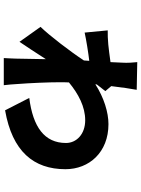

<svg xmlns="http://www.w3.org/2000/svg" viewBox="118 -824 763 1040"><g transform="rotate(90 500.0 -303.5)"><path d="M319 -585C318 -570 317 -547 316 -520C279 -515 243 -510 220 -508C187 -505 171 -505 144 -505L156 -380C197 -389 266 -400 309 -405C308 -395 308 -385 307 -376C260 -304 171 -188 125 -141L206 -27C229 -60 267 -119 300 -170C299 -106 298 -47 297 -7C297 5 295 37 294 58H441C439 38 435 5 435 -10C429 -88 425 -185 425 -245C425 -261 425 -278 426 -295C488 -346 557 -383 631 -383C706 -383 754 -336 754 -279C754 -162 667 -100 510 -80L577 51C800 12 896 -104 896 -276C896 -405 804 -509 652 -509C589 -509 509 -485 436 -438C436 -441 437 -443 437 -446C450 -463 464 -481 473 -492L446 -524C453 -582 460 -631 466 -662L316 -665C318 -649 321 -609 319 -585Z"/></g></svg>

Font: Noto Sans JP Black
Style: Regular
Weight: 900
Designer: Ryoko NISHIZUKA 西塚涼子 (kana, bopomofo & ideographs); Paul D. Hunt (Latin, Greek & Cyrillic); Sandoll Communications 산돌커뮤니
Foundry: Adobe
Version: Version 2.002;hotconv 1.0.116;makeotfexe 2.5.65601